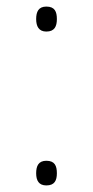

<svg xmlns="http://www.w3.org/2000/svg" viewBox="-20 -555 283 584"><path d="M121 -459C146 -459 153 -475 153 -497C153 -519 147 -535 121 -535C97 -535 90 -519 90 -497C90 -475 98 -459 121 -459ZM121 9C146 9 153 -6 153 -28C153 -50 147 -66 121 -66C97 -66 90 -50 90 -28C90 -6 98 9 121 9Z"/></svg>

Font: Noto Sans Devanagari UI ExtraCondensed ExtraLight
Style: Regular
Weight: 200
Width: 2
Designer: Jelle Bosma - Monotype Design Team
Foundry: Monotype Imaging Inc.
Version: Version 2.004